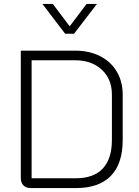

<svg xmlns="http://www.w3.org/2000/svg" viewBox="-20 -958 707 978"><path d="M86 -51V-700H363Q435 -700 490 -672Q545 -644 575 -593Q605 -542 605 -476V-245Q605 -124 544.5 -62Q484 0 367 0H137Q113 0 99.5 -13.5Q86 -27 86 -51ZM366 -50Q457 -50 503.5 -99.5Q550 -149 550 -245V-476Q550 -555 498.5 -603Q447 -651 362 -651H141V-50ZM196 -938H249L335 -824L421 -938H474L357 -786H312Z"/></svg>

Font: Bai Jamjuree Light
Style: Regular
Weight: 300
Designer: Katatrad Aksorn Co.,Ltd.
Foundry: Cadson Demak Co.,Ltd.
Version: Version 1.000; ttfautohint (v1.6)